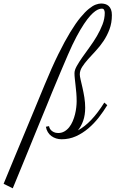

<svg xmlns="http://www.w3.org/2000/svg" viewBox="-199 -758 648 1078"><path d="M93.3 -239.3Q80.1 -206.5 63.5 -166Q46.9 -125.5 28.8 -81.8Q10.7 -38.1 -7.6 7.1Q-25.9 52.2 -43.2 94.5Q-60.5 136.7 -75.7 173.8Q-90.8 210.9 -102.3 238.5Q-113.8 266.1 -120.4 282.5Q-127 298.8 -127.4 299.3L-178.7 273.9Q-146 193.8 -116.9 124.3Q-87.9 54.7 -60.5 -11.2Q-33.2 -77.1 -5.9 -142.6Q21.5 -208 50.8 -279.8Q92.3 -380.4 128.4 -453.6Q164.6 -526.9 195.6 -577.6Q226.6 -628.4 252.7 -659.9Q278.8 -691.4 300.3 -708.7Q321.8 -726.1 338.9 -732.2Q356 -738.3 369.1 -738.3Q380.9 -738.3 391.8 -735.1Q402.8 -731.9 411.1 -724.4Q419.4 -716.8 424.3 -704.3Q429.2 -691.9 429.2 -673.3Q429.2 -629.4 415.8 -593.5Q402.3 -557.6 382.3 -527.8Q362.3 -498 339.1 -473.1Q315.9 -448.2 295.9 -426Q275.9 -403.8 262.5 -382.8Q249 -361.8 249 -340.3Q249 -330.1 253.7 -310.3Q258.3 -290.5 264.2 -265.1Q270 -239.7 274.7 -210.7Q279.3 -181.6 279.3 -153.3Q279.3 -111.8 268.1 -80.1Q256.8 -48.3 238.3 -25.9Q276.4 -46.4 313 -84.7Q349.6 -123 386.7 -182.1L403.3 -167.5Q382.3 -132.8 355.7 -98.6Q329.1 -64.5 296.9 -37.1Q264.6 -9.8 227.3 7.1Q189.9 23.9 147 23.9Q130.9 23.9 116.2 19.3Q101.6 14.6 89.6 5.9Q77.6 -2.9 69.6 -16.1Q61.5 -29.3 58.6 -46.4L76.2 -49.8Q76.2 -46.9 78.9 -40.3Q81.5 -33.7 87.4 -27.3Q93.3 -21 103.3 -16.1Q113.3 -11.2 127.9 -11.2Q147.5 -11.2 162.8 -20.3Q178.2 -29.3 189.7 -43.9Q201.2 -58.6 209.2 -77.4Q217.3 -96.2 222.2 -116.2Q227.1 -136.2 229.2 -155.3Q231.4 -174.3 231.4 -189.9Q231.4 -213.9 229.5 -235.8Q227.5 -257.8 225.3 -277.6Q223.1 -297.4 221.2 -314.9Q219.2 -332.5 219.2 -347.2Q219.2 -364.3 231.9 -387Q244.6 -409.7 263.4 -436.5Q282.2 -463.4 304.2 -493.4Q326.2 -523.4 345 -555.4Q363.8 -587.4 376.5 -620.4Q389.2 -653.3 389.2 -686Q389.2 -694.3 385.7 -701.9Q382.3 -709.5 372.6 -709.5Q366.7 -709.5 357.4 -706.8Q348.1 -704.1 335.7 -695.3Q323.2 -686.5 307.6 -669.4Q292 -652.3 272.7 -623.5Q253.4 -594.7 230.7 -552.2Q208 -509.8 182.1 -449.7Q165 -411.6 142.6 -357.2Q120.1 -302.7 93.3 -239.3Z"/></svg>

Font: Parisienne
Style: Regular
Weight: 400
Designer: Astigmatic (AOETI)
Foundry: Astigmatic (AOETI)
Version: Version 1.000